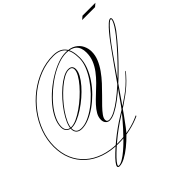

<svg xmlns="http://www.w3.org/2000/svg" viewBox="-401 -1322 2242 2242"><g transform="rotate(-45 720.5 -201.0)"><path d="M335 574Q325 574 318 569Q311 564 311 555Q311 538 338 504Q365 470 411 426.5Q457 383 515 335Q573 287 635.5 242Q698 197 756 162Q867 95 959.5 29Q1052 -37 1127 -121L1165 -163H1175L1136 -119Q1062 -35 967.5 34Q873 103 763 171Q703 208 641 253Q579 298 523 345Q467 392 422.5 434.5Q378 477 352 509Q326 541 326 556Q326 563 335 563Q363 563 402.5 539.5Q442 516 488.5 476.5Q535 437 583 388.5Q631 340 676.5 289.5Q722 239 760.5 193.5Q799 148 824 115Q827 113 847.5 83.5Q868 54 901 8Q934 -38 973 -93.5Q1012 -149 1051.5 -205Q1091 -261 1125.5 -310Q1160 -359 1184 -392Q1208 -425 1214 -434Q1245 -478 1282.5 -528.5Q1320 -579 1357.5 -623.5Q1395 -668 1426.5 -696.5Q1458 -725 1476 -725Q1483 -725 1487 -720Q1491 -715 1491 -705Q1491 -685 1474 -650.5Q1457 -616 1426 -573Q1399 -537 1353.5 -482.5Q1308 -428 1249 -363.5Q1190 -299 1123.5 -232Q1057 -165 988 -103Q919 -41 854 8Q789 57 732.5 86Q676 115 634 115Q603 115 583.5 93Q564 71 564 35Q564 -8 587.5 -49.5Q611 -91 650 -133Q689 -175 736 -218Q783 -261 829.5 -307.5Q876 -354 915 -405.5Q954 -457 977.5 -514.5Q1001 -572 1001 -638Q1001 -803 827 -803Q766 -803 695 -777.5Q624 -752 551.5 -707Q479 -662 413 -604.5Q347 -547 294.5 -483Q242 -419 211.5 -354.5Q181 -290 181 -232Q181 -192 202.5 -170.5Q224 -149 264 -149Q302 -149 353 -172.5Q404 -196 460 -235Q516 -274 570 -322.5Q624 -371 667.5 -421.5Q711 -472 737 -518Q763 -564 763 -597Q763 -643 710 -643Q674 -643 626.5 -617Q579 -591 527.5 -547Q476 -503 426.5 -448.5Q377 -394 337.5 -336.5Q298 -279 274.5 -226Q251 -173 251 -133Q251 -55 337 -55Q389 -55 449.5 -81.5Q510 -108 573 -154.5Q636 -201 693.5 -261Q751 -321 796.5 -388Q842 -455 868.5 -522.5Q895 -590 895 -652Q895 -771 847 -827Q799 -883 698 -883Q585 -883 477.5 -842Q370 -801 276 -728.5Q182 -656 111 -561Q40 -466 0 -356.5Q-40 -247 -40 -132Q-40 -18 -1 74Q38 166 111.5 232Q185 298 287.5 333Q390 368 516 368Q615 368 711.5 347Q808 326 887 287L890 297Q811 335 713.5 356.5Q616 378 516 378Q387 378 283 342Q179 306 104.5 239Q30 172 -10 78Q-50 -16 -50 -132Q-50 -248 -9.5 -359.5Q31 -471 103 -567.5Q175 -664 270 -737Q365 -810 474 -851.5Q583 -893 698 -893Q803 -893 854 -834Q905 -775 905 -652Q905 -582 878 -510Q851 -438 805 -370Q759 -302 700 -243Q641 -184 577.5 -139.5Q514 -95 451.5 -70Q389 -45 336 -45Q290 -45 265.5 -68Q241 -91 241 -133Q241 -173 264.5 -227Q288 -281 327.5 -339.5Q367 -398 416.5 -453.5Q466 -509 518.5 -554Q571 -599 621 -626Q671 -653 710 -653Q744 -653 760.5 -636.5Q777 -620 777 -588Q777 -550 751 -502.5Q725 -455 681 -404.5Q637 -354 582.5 -307Q528 -260 470 -222Q412 -184 358.5 -161.5Q305 -139 264 -139Q221 -139 196 -163.5Q171 -188 171 -232Q171 -294 202.5 -361Q234 -428 288 -493Q342 -558 410 -616Q478 -674 551.5 -718Q625 -762 696.5 -787.5Q768 -813 827 -813Q907 -813 956.5 -782Q1006 -751 1029 -703Q1052 -655 1052 -603Q1052 -542 1027.5 -483Q1003 -424 962.5 -367Q922 -310 873.5 -257.5Q825 -205 776.5 -157Q728 -109 687.5 -67Q647 -25 622.5 9.5Q598 44 598 70Q598 90 610 97.5Q622 105 634 105Q674 105 729.5 76Q785 47 849.5 -2Q914 -51 982.5 -113Q1051 -175 1117.5 -242Q1184 -309 1242.5 -373Q1301 -437 1346 -491Q1391 -545 1416 -580Q1451 -629 1466 -660Q1481 -691 1481 -705Q1481 -713 1473 -713Q1462 -713 1440 -693.5Q1418 -674 1389.5 -642.5Q1361 -611 1331 -574Q1301 -537 1274 -500.5Q1247 -464 1227 -435Q1203 -402 1164.5 -346.5Q1126 -291 1078.5 -222.5Q1031 -154 980 -80.5Q929 -7 879 64.5Q829 136 784.5 198Q740 260 706 304.5Q672 349 654 367Q599 424 540.5 471Q482 518 429 546Q376 574 335 574ZM1233 -943 1272 -976H1485L1446 -943Z"/></g></svg>

Font: Ballet 24pt
Style: Regular
Weight: 400
Designer: Maximiliano R. Sproviero
Foundry: Omnibus-Type
Version: Version 1.100